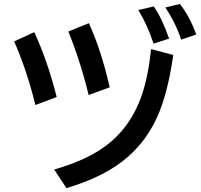

<svg xmlns="http://www.w3.org/2000/svg" viewBox="-20 -898 1020 974"><path d="M159.7 -365.2Q115.2 -544.4 51.8 -688L153.8 -734.9Q220.7 -590.8 267.6 -405.8ZM429.7 -416Q388.2 -586.4 326.7 -738.3L430.7 -780.3Q492.7 -646.5 536.6 -455.1ZM254.9 -38.1Q408.7 -82 503.9 -148.9Q641.1 -245.1 699.7 -417Q731.9 -510.7 746.6 -648.9L858.9 -619.1Q831.1 -422.9 776.9 -303.2Q706.1 -147 564.9 -53.7Q465.3 12.2 316.9 56.2ZM758.8 -676.8Q729 -769.5 681.6 -847.2L759.8 -865.2Q800.8 -808.1 837.9 -702.1ZM898.9 -696.8Q871.6 -781.2 818.8 -859.9L892.6 -877.9Q943.4 -812.5 975.6 -723.1Z"/></svg>

Font: FORM UDPGothic
Style: Bold
Weight: 700
Foundry: Pronama LLC
Version: Version 1.051